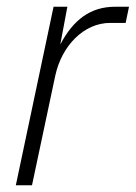

<svg xmlns="http://www.w3.org/2000/svg" viewBox="-20 -550 403 570"><path d="M27 0H75L144 -325C163 -414 229 -482 307 -482H353L363 -530H322C249 -530 198 -492 159 -418L180 -530H139Z"/></svg>

Font: Geist ExtraLight
Style: Italic
Weight: 200
Italic angle: -12°
Designer: Basement.studio, Andrés Briganti, Mateo Zaragoza
Foundry: Basement.studio, Vercel, Andrés Briganti, Guido Ferreyra, Mateo Zaragoza
Version: Version 1.500